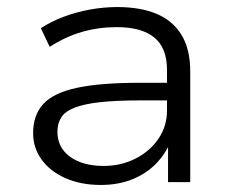

<svg xmlns="http://www.w3.org/2000/svg" viewBox="-20 -517 656 545"><path d="M266 8Q210 8 166.5 -11Q123 -30 98.5 -63.5Q74 -97 74 -139Q74 -191 103.5 -222.5Q133 -254 199.5 -268Q266 -282 376 -282H468V-232H379Q310 -232 264.5 -227Q219 -222 192 -211.5Q165 -201 154 -184Q143 -167 143 -143Q143 -98 179 -72Q215 -46 274 -46Q324 -46 365 -67Q406 -88 430 -123.5Q454 -159 454 -203V-319Q454 -381 418 -410.5Q382 -440 311 -440Q260 -440 213 -426.5Q166 -413 121 -384L96 -437Q125 -456 161 -469.5Q197 -483 236 -490Q275 -497 313 -497Q379 -497 425 -477.5Q471 -458 495.5 -417.5Q520 -377 520 -314V0H457V-114L464 -115Q450 -80 422.5 -52Q395 -24 355.5 -8Q316 8 266 8Z"/></svg>

Font: Nunito Sans 10pt SemiExpanded Light
Style: Regular
Weight: 300
Width: 6
Designer: Vernon Adams
Foundry: Vernon Adams
Version: Version 3.101;gftools[0.9.27]